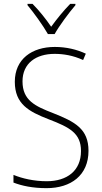

<svg xmlns="http://www.w3.org/2000/svg" viewBox="-20 -968 529 998"><path d="M229 -791H264C288 -834 337 -900 372 -941V-948H345C309 -911 275 -869 246 -829C219 -869 182 -915 149 -948H123V-941C155 -903 204 -835 229 -791ZM440 -184C440 -298 370 -335 256 -380C163 -416 97 -446 97 -545C97 -639 167 -688 264 -688C309 -688 360 -680 412 -656L426 -689C379 -711 324 -724 265 -724C146 -724 57 -661 57 -543C57 -427 130 -388 233 -348C343 -306 401 -275 401 -183C401 -80 328 -26 223 -26C157 -26 96 -40 50 -59V-19C94 -2 150 10 222 10C349 10 440 -57 440 -184Z"/></svg>

Font: Noto Sans Devanagari UI SemiCondensed ExtraLight
Style: Regular
Weight: 200
Width: 4
Designer: Jelle Bosma - Monotype Design Team
Foundry: Monotype Imaging Inc.
Version: Version 2.004